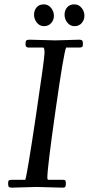

<svg xmlns="http://www.w3.org/2000/svg" viewBox="-20 -854 417 880"><path d="M321.8 -734.1Q301.5 -734.1 288.7 -750.4Q275.9 -766.6 275.9 -786.4Q275.9 -806.2 287.6 -820.1Q299.3 -834 320.3 -834Q341.3 -834 354.1 -817.7Q366.9 -801.5 366.9 -782Q366.9 -762.5 354.5 -748.3Q342 -734.1 321.8 -734.1ZM181.9 -734.1Q161.6 -734.1 148.8 -750.4Q136 -766.6 136 -786.4Q136 -806.2 147.7 -820.1Q159.4 -834 180.4 -834Q201.4 -834 214.2 -817.7Q227.1 -801.5 227.1 -782Q227.1 -762.5 214.6 -748.3Q202.1 -734.1 181.9 -734.1ZM147 2.9 33.9 6.1Q23.4 6.1 20.3 2.1Q17.1 -2 17.1 -13.4Q17.1 -24.9 21.1 -27.5Q25.1 -30 38.1 -30H95.9Q105 -57.4 144.5 -322.4Q184.1 -587.4 184.1 -611.7Q184.1 -636 178 -636H111.1Q96.9 -636 96.9 -650.9Q96.9 -665.8 101.3 -668.9Q105.7 -672.1 116.9 -672.1Q116.9 -672.1 233.9 -668.9L343 -672.1Q353.5 -672.1 356.8 -668Q360.1 -663.8 360.1 -652.3Q360.1 -640.9 356.1 -638.4Q352.1 -636 339.1 -636H283Q272.2 -612.8 234.6 -348.8Q197 -84.7 197 -40Q197 -30 201.9 -30H268.1Q276.6 -30 279.3 -26.6Q282 -23.2 282 -12.7Q282 -2.2 279.3 2Q276.6 6.1 268.1 6.1Z"/></svg>

Font: Fanwood Text
Style: Italic
Weight: 400
Italic angle: -9°
Version: Version 1.101